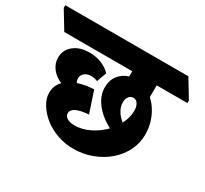

<svg xmlns="http://www.w3.org/2000/svg" viewBox="-205 -816 1079 1013"><g transform="rotate(30 334.0 -309.5)"><path d="M339 8Q290 8 245.5 -7.5Q201 -23 167 -48Q129 -77 106 -113Q83 -149 83 -185Q83 -229 113 -260Q74 -277 52.5 -306Q31 -335 31 -368Q31 -416 67.5 -445.5Q104 -475 162 -475Q242 -475 293 -424L271 -364Q262 -368 252.5 -370Q243 -372 232 -372Q208 -372 192.5 -359.5Q177 -347 177 -327Q177 -314 184 -302Q225 -316 280 -319L323 -190Q222 -183 222 -140Q222 -123 239 -112.5Q256 -102 284 -102Q331 -102 376 -124.5Q421 -147 455 -182Q392 -216 357.5 -261.5Q323 -307 323 -357Q323 -400 346 -429.5Q369 -459 406 -470V-502H-8L-74 -611V-627H676L742 -518V-502H555V-430Q569 -417 581 -402Q605 -371 619 -331Q633 -291 633 -246Q633 -195 610.5 -149Q588 -103 548 -68Q508 -33 454.5 -12.5Q401 8 339 8ZM445 -336Q445 -285 498 -242Q520 -285 520 -327Q520 -351 510 -367.5Q500 -384 483 -384Q465 -384 455 -370Q445 -356 445 -336Z"/></g></svg>

Font: Noto Serif Devanagari Black
Style: Regular
Weight: 900
Designer: Universal Thirst, Indian Type Foundry and the Monotype Design Team
Foundry: Monotype Imaging Inc.
Version: Version 2.004; ttfautohint (v1.8.4.7-5d5b)